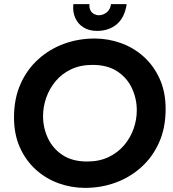

<svg xmlns="http://www.w3.org/2000/svg" viewBox="-20 -900 841 932"><path d="M393 12Q326 12 264 -10.5Q202 -33 153.5 -77Q105 -121 76.5 -184.5Q48 -248 48 -330Q48 -421 79.5 -492Q111 -563 166 -612.5Q221 -662 291 -687.5Q361 -713 439 -713Q506 -713 568 -690.5Q630 -668 678.5 -624Q727 -580 755.5 -516.5Q784 -453 784 -371Q784 -280 752.5 -209Q721 -138 666 -88.5Q611 -39 541 -13.5Q471 12 393 12ZM403 -116Q462 -116 507 -137.5Q552 -159 582.5 -195Q613 -231 628.5 -275Q644 -319 644 -365Q644 -421 620.5 -471.5Q597 -522 549.5 -553.5Q502 -585 429 -585Q370 -585 325 -563.5Q280 -542 250 -506Q220 -470 204.5 -426Q189 -382 189 -336Q189 -280 212.5 -229.5Q236 -179 283.5 -147.5Q331 -116 403 -116ZM451 -750Q413 -750 386 -766.5Q359 -783 345.5 -812.5Q332 -842 336 -880H414Q413 -862 419 -850Q425 -838 436.5 -832Q448 -826 460 -826Q480 -826 497.5 -839.5Q515 -853 519 -880H595Q585 -814 546.5 -782Q508 -750 451 -750Z"/></svg>

Font: MuseoModerno SemiBold
Style: Italic
Weight: 600
Italic angle: -9°
Designer: Pablo Cosgaya, Héctor Gatti, Marcela Romero, and the Authors of The MuseoModerno Project.
Foundry: Omnibus-Type Team
Version: Version 1.003